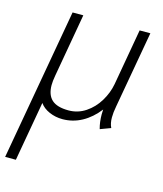

<svg xmlns="http://www.w3.org/2000/svg" viewBox="-116 -567 761 899"><g transform="rotate(15 264.0 -117.5)"><path d="M124 -485H176L122 -178Q117 -150 117 -131Q117 -84 142.5 -60.5Q168 -37 224 -37Q269 -37 306.5 -62Q344 -87 368.5 -127.5Q393 -168 401 -212L449 -485H501L435 -113Q429 -82 429 -58Q429 -29 439 -9L388 10Q379 -22 379 -60Q379 -75 380 -83Q345 -38 301 -14Q257 10 207 10Q173 10 143 -3Q113 -16 97 -39L46 250H-6Z"/></g></svg>

Font: Niramit ExtraLight
Style: Italic
Weight: 200
Italic angle: -10°
Designer: Katatrad Aksorn Co.,Ltd.
Foundry: Cadson Demak Co.,Ltd.
Version: Version 1.000; ttfautohint (v1.6)